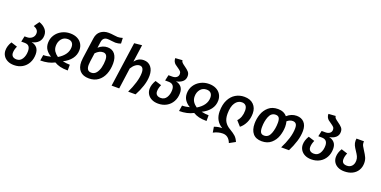

<svg xmlns="http://www.w3.org/2000/svg" viewBox="-24 -1762 5929 2987"><g transform="rotate(20 2940.5 -268.5)"><path d="M455 -53Q455 26 422 88Q389 150 329.5 185Q270 220 193 220H192Q130 220 84.5 197Q39 174 15 135Q-9 96 -9 48Q-9 -26 37 -99L140 -66Q113 -7 113 44Q113 82 135.5 102.5Q158 123 202 123Q260 123 293 70Q326 17 326 -57Q326 -109 304 -136Q282 -163 232 -163H176L196 -257H235Q285 -257 320 -287Q355 -317 355 -365Q355 -397 336 -419.5Q317 -442 276 -458L338 -545Q400 -524 440.5 -481Q481 -438 481 -376Q481 -307 439 -264Q397 -221 330 -210Q455 -185 455 -53Z M1072 -350Q1072 -267 1023 -202.5Q974 -138 889 -97Q917 -90 950.5 -86.5Q984 -83 1009 -83V12Q933 12 880.5 -1Q828 -14 786 -40Q690 12 554 12L569 -83Q598 -83 631 -88Q664 -93 692 -101Q640 -130 607 -176Q574 -222 574 -287Q574 -360 611.5 -418.5Q649 -477 712.5 -510.5Q776 -544 851 -544Q919 -544 969 -519Q1019 -494 1045.5 -449.5Q1072 -405 1072 -350ZM794 -133Q941 -222 941 -348Q941 -396 916.5 -422Q892 -448 845 -448Q780 -448 742 -400.5Q704 -353 704 -285Q704 -235 728 -198.5Q752 -162 794 -133Z M1636 -332Q1636 -233 1604 -154Q1572 -75 1509.5 -29.5Q1447 16 1359 16Q1261 16 1210.5 -37.5Q1160 -91 1160 -188Q1160 -213 1165 -250L1213 -592Q1224 -675 1277.5 -716Q1331 -757 1407 -757Q1449 -757 1501 -749Q1543 -743 1560 -743Q1596 -743 1641 -757L1645 -666Q1603 -648 1557 -648Q1533 -648 1491 -654Q1451 -660 1425 -660Q1349 -660 1337 -578L1323 -479Q1391 -539 1470 -539Q1551 -539 1593.5 -483Q1636 -427 1636 -332ZM1505 -339Q1505 -443 1431 -443Q1368 -443 1310 -382L1290 -241Q1285 -204 1285 -180Q1285 -132 1303.5 -106.5Q1322 -81 1364 -81Q1413 -81 1444.5 -119.5Q1476 -158 1490.5 -217Q1505 -276 1505 -339Z M2233 -346Q2233 -264 2203.5 -174Q2174 -84 2128 0H2005Q2048 -89 2076 -181Q2104 -273 2104 -344Q2104 -396 2086.5 -420.5Q2069 -445 2037 -445Q2003 -445 1968.5 -420Q1934 -395 1905 -347L1857 0H1731L1835 -740L1962 -753L1922 -467Q1980 -544 2069 -544Q2144 -544 2188.5 -490.5Q2233 -437 2233 -346Z M2771 -254Q2771 -175 2737 -113.5Q2703 -52 2642.5 -18Q2582 16 2505 16Q2443 16 2397.5 -6.5Q2352 -29 2327.5 -68.5Q2303 -108 2303 -156Q2303 -226 2349 -302L2452 -270Q2425 -211 2425 -159Q2425 -122 2448 -101.5Q2471 -81 2514 -81Q2575 -81 2607.5 -133Q2640 -185 2640 -258Q2640 -360 2543 -360H2486L2507 -455H2570Q2614 -455 2640.5 -476Q2667 -497 2667 -533Q2667 -560 2650.5 -577Q2634 -594 2601 -616Q2573 -634 2555.5 -648.5Q2538 -663 2526.5 -686Q2515 -709 2515 -741L2632 -749Q2633 -727 2649.5 -710.5Q2666 -694 2699 -671Q2744 -640 2768.5 -612.5Q2793 -585 2793 -542Q2793 -486 2754.5 -451.5Q2716 -417 2649 -405Q2704 -395 2737.5 -357.5Q2771 -320 2771 -254Z M3370 -350Q3370 -267 3321 -202.5Q3272 -138 3187 -97Q3215 -90 3248.5 -86.5Q3282 -83 3307 -83V12Q3231 12 3178.5 -1Q3126 -14 3084 -40Q2988 12 2852 12L2867 -83Q2896 -83 2929 -88Q2962 -93 2990 -101Q2938 -130 2905 -176Q2872 -222 2872 -287Q2872 -360 2909.5 -418.5Q2947 -477 3010.5 -510.5Q3074 -544 3149 -544Q3217 -544 3267 -519Q3317 -494 3343.5 -449.5Q3370 -405 3370 -350ZM3092 -133Q3239 -222 3239 -348Q3239 -396 3214.5 -422Q3190 -448 3143 -448Q3078 -448 3040 -400.5Q3002 -353 3002 -285Q3002 -235 3026 -198.5Q3050 -162 3092 -133Z M3613 108Q3537 108 3460 149L3445 57Q3503 33 3575 33Q3447 -43 3447 -200Q3447 -312 3486 -389.5Q3525 -467 3590 -505.5Q3655 -544 3734 -544Q3833 -544 3888 -489Q3943 -434 3943 -344Q3943 -259 3911 -191Q3879 -123 3826 -81L3752 -164Q3816 -232 3816 -344Q3816 -397 3793 -423.5Q3770 -450 3727 -450Q3660 -450 3617.5 -387Q3575 -324 3575 -205Q3575 -126 3605.5 -75.5Q3636 -25 3698 10Q3759 46 3792.5 76.5Q3826 107 3849 162L3751 216Q3710 108 3613 108Z M4770 -356Q4770 -272 4741.5 -180.5Q4713 -89 4668 0H4538Q4585 -91 4613.5 -182.5Q4642 -274 4642 -354Q4642 -403 4623.5 -425Q4605 -447 4569 -447Q4521 -447 4477 -409Q4488 -368 4488 -322Q4487 -244 4461 -167Q4435 -90 4374.5 -37.5Q4314 15 4219 15Q4122 15 4072.5 -43.5Q4023 -102 4023 -208Q4023 -287 4049.5 -363.5Q4076 -440 4136 -492Q4196 -544 4291 -544Q4388 -544 4441 -480Q4512 -544 4600 -544Q4678 -544 4724 -495Q4770 -446 4770 -356ZM4286 -448Q4213 -448 4181.5 -369.5Q4150 -291 4150 -194Q4150 -135 4167 -108Q4184 -81 4225 -81Q4298 -81 4329 -162.5Q4360 -244 4360 -341Q4360 -397 4343 -422.5Q4326 -448 4286 -448Z M5307 -254Q5307 -175 5273 -113.5Q5239 -52 5178.5 -18Q5118 16 5041 16Q4979 16 4933.5 -6.5Q4888 -29 4863.5 -68.5Q4839 -108 4839 -156Q4839 -226 4885 -302L4988 -270Q4961 -211 4961 -159Q4961 -122 4984 -101.5Q5007 -81 5050 -81Q5111 -81 5143.5 -133Q5176 -185 5176 -258Q5176 -360 5079 -360H5022L5043 -455H5106Q5150 -455 5176.5 -476Q5203 -497 5203 -533Q5203 -560 5186.5 -577Q5170 -594 5137 -616Q5109 -634 5091.5 -648.5Q5074 -663 5062.5 -686Q5051 -709 5051 -741L5168 -749Q5169 -727 5185.5 -710.5Q5202 -694 5235 -671Q5280 -640 5304.5 -612.5Q5329 -585 5329 -542Q5329 -486 5290.5 -451.5Q5252 -417 5185 -405Q5240 -395 5273.5 -357.5Q5307 -320 5307 -254Z M5766 -394Q5800 -343 5818.5 -302.5Q5837 -262 5837 -210Q5837 -144 5806.5 -92.5Q5776 -41 5719.5 -12.5Q5663 16 5586 16Q5525 16 5480.5 -6Q5436 -28 5412.5 -66Q5389 -104 5389 -151Q5389 -223 5433 -294L5536 -261Q5525 -238 5518 -210Q5511 -182 5511 -156Q5511 -81 5596 -81Q5646 -81 5676.5 -115Q5707 -149 5707 -205Q5707 -243 5692.5 -273.5Q5678 -304 5650 -345Q5621 -387 5605.5 -420.5Q5590 -454 5590 -496Q5590 -516 5593 -529H5717Q5716 -523 5716 -508Q5716 -481 5728 -457Q5740 -433 5766 -394Z"/></g></svg>

Font: FiraGO Medium
Style: Italic
Weight: 500
Italic angle: -8°
Designer: bBox Type GmbH
Foundry: bBox Type GmbH
Version: Version 1.001